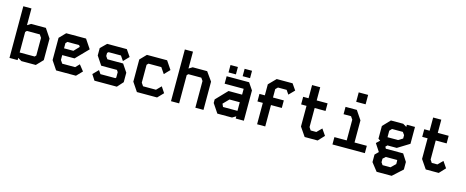

<svg xmlns="http://www.w3.org/2000/svg" viewBox="-46 -1681 6692 2757"><g transform="rotate(15 3300.0 -302.5)"><path d="M58 -768V0H179V-33L235 0H449L542 -97V-416L451 -552H232L179 -519V-768ZM179 -418 199 -439H391L421 -395V-133L402 -113H179Z M753 -553 664 -461V-130L751 0H1046L1128 -85L1058 -173L1003 -116H811L779 -163V-235H962L1139 -417L1048 -553ZM779 -413 802 -437H976L992 -414L918 -336H779Z M1361 -558H1653L1721 -459L1643 -378L1595 -448H1411L1393 -432V-386L1421 -345H1655L1733 -229V-88L1654 0H1321L1267 -84L1345 -164L1380 -113H1602L1612 -124V-205L1593 -233H1359L1273 -362V-472Z M1953 -553H2253L2336 -430L2258 -349L2198 -437H2007L1985 -414V-149L2016 -103H2208L2276 -172L2334 -85L2252 0H1952L1864 -131V-461Z M2459 -769H2580V-518L2634 -551H2849L2942 -420V0H2821V-397L2792 -439H2600L2580 -420V0H2459Z M3138 -553V-442H3421V-355H3219L3058 -187V-134L3148 0H3366L3421 -33V0H3542V-450L3472 -553ZM3183 -156V-158L3264 -241H3417V-113H3202ZM3150 -613V-723H3260V-613ZM3360 -613V-723H3470V-613Z M3843 -700 3739 -594V-430H3659V-318H3739V0H3860V-318H4021V-430H3860V-555L3892 -587H4021L4062 -527L4142 -609L4079 -700Z M4356 -748H4477V-552H4639V-439H4477V-156L4505 -113H4589L4660 -184L4724 -91L4639 0H4446L4356 -132V-439H4276V-552H4356Z M4901 -570V-461H5012L5042 -417V-109H4859V0H5341V-109H5158V-438L5069 -570ZM5030 -680V-820H5170V-680Z M5646 -25H5812L5817 -18V35L5749 101H5631L5606 64V11ZM5596 -402 5628 -436H5789L5818 -395V-345L5753 -305H5596ZM5764 -191 5939 -299V-550H5818V-518L5764 -550H5581L5476 -440V-250L5507 -230L5456 -181L5531 -67L5480 -16V96L5573 215H5797L5943 82V-30L5873 -139H5616L5601 -166L5625 -191Z M6156 -748H6277V-552H6439V-439H6277V-156L6305 -113H6389L6460 -184L6524 -91L6439 0H6246L6156 -132V-439H6076V-552H6156Z"/></g></svg>

Font: Kode Mono
Style: Bold
Weight: 700
Monospace: yes
Designer: Isa Ozler
Foundry: Kadena LLC
Version: Version 1.206;gftools[0.9.28]